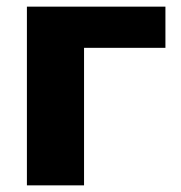

<svg xmlns="http://www.w3.org/2000/svg" viewBox="-20 -558 544 578"><path d="M61 0V-538H478V-414H233V0Z"/></svg>

Font: Geist ExtBd
Style: Regular
Weight: 400
Designer: Basement.studio, Andrés Briganti, Mateo Zaragoza
Foundry: Basement.studio, Vercel, Andrés Briganti, Guido Ferreyra, Mateo Zaragoza
Version: Version 1.401